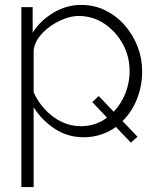

<svg xmlns="http://www.w3.org/2000/svg" viewBox="-20 -549 641 782"><path d="M321 10Q254 10 201.5 -25.5Q149 -61 117 -112V213H67V-520H113V-416Q145 -466 198 -497.5Q251 -529 310 -529Q364 -529 409.5 -506.5Q455 -484 488.5 -445.5Q522 -407 540.5 -359Q559 -311 559 -259Q559 -199 538 -146Q517 -93 479 -56L540 8L513 32L452 -32Q425 -12 391.5 -1Q358 10 321 10ZM309 -35Q340 -35 367 -44Q394 -53 416 -70L356 -133L382 -158L443 -94Q474 -126 491 -169.5Q508 -213 508 -259Q508 -319 480 -370Q452 -421 405 -452.5Q358 -484 300 -484Q273 -484 242.5 -472.5Q212 -461 184.5 -441.5Q157 -422 138.5 -397Q120 -372 117 -344V-173Q134 -135 163 -103.5Q192 -72 229.5 -53.5Q267 -35 309 -35Z"/></svg>

Font: Raleway Light
Style: Regular
Weight: 300
Designer: Matt McInerney, Pablo Impallari, Rodrigo Fuenzalida
Foundry: Matt McInerney, Pablo Impallari, Rodrigo Fuenzalida
Version: Version 4.026